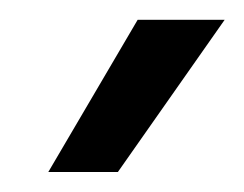

<svg xmlns="http://www.w3.org/2000/svg" viewBox="-20 -770 247 194"><path d="M119.1 -750H207L99.1 -596.2H28.8Z"/></svg>

Font: Oakes Grotesk
Style: Italic
Weight: 400
Designer: Samuel Oakes
Foundry: Samuel Oakes
Version: Version 1.0 | wf-rip DC20170320